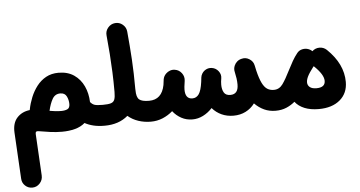

<svg xmlns="http://www.w3.org/2000/svg" viewBox="-65 -791 2551 1360"><g transform="rotate(-5 1210.0 -111.0)"><path d="M366.7 -350.1Q432.1 -350.1 477.1 -319.1Q522 -288.1 545.7 -236.8Q569.3 -185.5 571.3 -124Q585 -107.4 601.6 -101.8Q618.2 -96.2 659.7 -96.2H660.2Q691.9 -96.2 712.9 -74.2Q733.9 -52.2 733.9 -22Q733.9 7.8 712.9 30Q691.9 52.2 660.2 52.2H659.7Q615.7 52.2 581.3 43.9Q546.9 35.6 519.5 20.5Q490.2 45.9 448.2 57.1Q406.2 68.4 355.5 68.4Q313 68.4 272 62.7Q231 57.1 195.8 50.8Q180.2 47.9 174.1 51.5Q168 55.2 168.5 67.9L185.1 363.8Q187 396.5 165 420.4Q143.1 444.3 111.3 444.3Q82 444.3 60.8 424.3Q39.6 404.3 38.1 375L19.5 44.4Q16.1 -22.9 50.5 -60.5Q85 -98.1 141.1 -104.5Q141.6 -106.9 142.1 -109.9Q150.4 -152.3 167.7 -194.8Q185.1 -237.3 212.2 -272.5Q239.3 -307.6 277.6 -328.9Q315.9 -350.1 366.7 -350.1ZM366.7 -203.1Q329.1 -203.1 310.3 -169.9Q291.5 -136.7 280.3 -86.9Q301.3 -83 322.3 -80.8Q343.3 -78.6 363.3 -78.6Q389.2 -78.6 406.7 -86.7Q424.3 -94.7 424.3 -122.6Q424.3 -151.9 411.6 -177.5Q398.9 -203.1 366.7 -203.1Z M585.9 -22Q585.9 -52.7 607.9 -74.5Q629.9 -96.2 660.2 -96.2Q698.7 -96.2 718 -102.3Q737.3 -108.4 743.9 -126.5Q750.5 -144.5 750.5 -180.2Q750.5 -254.9 747.8 -320.6Q745.1 -386.2 740.5 -450.4Q735.8 -514.6 729 -584.5Q726.1 -614.7 746.1 -638.7Q766.1 -662.6 796.4 -665.5Q826.7 -668.5 850.6 -648.7Q874.5 -628.9 877.4 -598.1Q887.2 -494.1 893.1 -397.7Q898.9 -301.3 898.9 -189Q899.4 -184.6 899.4 -180.2Q899.4 -129.9 918.9 -113Q938.5 -96.2 988.8 -96.2H989.3Q1020 -96.2 1041.5 -74.5Q1063 -52.7 1063 -22Q1063 8.3 1041.5 30.3Q1020 52.2 989.3 52.2H988.8Q942.9 52.2 900.9 38.3Q858.9 24.4 826.2 -3.4Q761.7 52.2 660.2 52.2Q629.9 52.2 607.9 30.3Q585.9 8.3 585.9 -22Z M915 -22Q915 -52.7 937 -74.5Q959 -96.2 989.3 -96.2Q1080.1 -96.2 1100.1 -199.2Q1101.6 -213.9 1105 -236.8V-237.8Q1105.5 -238.3 1105.5 -239.3Q1105.5 -239.3 1105.5 -239.7Q1109.4 -261.2 1125.5 -277.3Q1126 -277.8 1126.5 -278.3Q1126.5 -278.3 1126.5 -278.3Q1138.7 -290.5 1155.3 -296.4Q1171.9 -302.2 1189.5 -299.3Q1219.7 -294.9 1238.3 -270Q1256.8 -245.1 1252.4 -214.8Q1248 -186.5 1246.8 -173.8Q1245.6 -161.1 1245.6 -153.3Q1245.6 -86.4 1296.4 -86.4Q1325.2 -86.4 1342.5 -111.3Q1359.9 -136.2 1368.2 -196.8Q1369.1 -210.9 1372.1 -229.5Q1374 -243.2 1381.3 -255.4Q1381.3 -255.9 1381.8 -255.9Q1382.3 -256.3 1382.3 -256.8Q1392.6 -273.4 1410.4 -282.5Q1428.2 -291.5 1448.2 -289.6Q1449.7 -289.6 1451.2 -289.1H1452.1Q1481 -284.7 1498.8 -261.2Q1516.6 -237.8 1512.2 -210.9Q1510.7 -198.7 1508.8 -187Q1507.8 -175.8 1507.8 -165.5Q1507.8 -131.3 1520.8 -109.4Q1533.7 -87.4 1566.4 -87.4Q1623 -87.4 1623 -156.7Q1623 -178.2 1619.9 -200.4Q1616.7 -222.7 1611.3 -246.6Q1605.5 -269.5 1615.2 -292Q1622.1 -308.1 1635.5 -319.8Q1648.9 -331.5 1667 -335.4Q1696.3 -343.8 1723.1 -326.9Q1750 -310.1 1755.9 -280.3L1756.8 -276.4Q1761.2 -257.3 1763.7 -244.1Q1777.8 -185.5 1793.7 -153.6Q1809.6 -121.6 1829.6 -108.9Q1849.6 -96.2 1876 -96.2H1876.5Q1907.2 -96.2 1928.7 -74.5Q1950.2 -52.7 1950.2 -22Q1950.2 8.3 1928.7 30.3Q1907.2 52.2 1876.5 52.2H1876Q1832 52.2 1794.9 35.2Q1757.8 18.1 1727.1 -13.2Q1701.2 22 1662.6 41.5Q1624 61 1576.2 61Q1529.8 61 1491.5 43.5Q1453.1 25.9 1425.3 -6.3Q1395.5 25.9 1359.4 43.9Q1323.2 62 1284.2 62Q1241.2 62 1205.6 42.7Q1169.9 23.4 1145 -8.8Q1112.8 19.5 1073.2 35.9Q1033.7 52.2 989.3 52.2Q959 52.2 937 30.3Q915 8.3 915 -22Z M1802.2 -22Q1802.2 -52.7 1824.2 -74.5Q1846.2 -96.2 1876.5 -96.2Q1915 -96.2 1939.5 -130.1Q1963.9 -164.1 1994.1 -225.1Q2010.7 -258.3 2027.8 -288.1Q2044.9 -317.9 2063 -340.3L2064.5 -342.3Q2079.1 -360.4 2101.8 -365.2Q2124.5 -370.1 2145.5 -362.3Q2157.7 -357.9 2167.5 -349.6Q2169.9 -347.7 2171.9 -345.2Q2193.4 -365.7 2223.1 -366Q2252.9 -366.2 2274.9 -345.7Q2388.7 -236.3 2388.7 -108.4Q2388.7 -27.8 2332.8 19.5Q2276.9 66.9 2181.6 66.9Q2123 66.9 2080.6 49.6Q2038.1 32.2 2013.7 0.5Q1986.8 23.4 1952.9 37.8Q1918.9 52.2 1876.5 52.2Q1846.2 52.2 1824.2 30.3Q1802.2 8.3 1802.2 -22ZM2114.7 -129.4Q2114.7 -107.4 2130.9 -94.5Q2147 -81.5 2177.7 -81.5Q2240.2 -81.5 2240.2 -128.9Q2240.2 -173.8 2172.4 -238.3L2171.9 -238.8Q2168.5 -234.4 2165 -230Q2157.7 -220.7 2151.9 -211.9Q2140.6 -196.8 2131.8 -181.6Q2114.7 -151.4 2114.7 -129.4Z"/></g></svg>

Font: Mikhak-FD ExtraBold
Style: Regular
Weight: 800
Designer: Amin Abedi
Version: Version 3.2